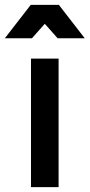

<svg xmlns="http://www.w3.org/2000/svg" viewBox="-43 -773 370 793"><path d="M85 -531H199V0H85ZM84 -753H200L307 -615H195L108 -713H176L89 -615H-23Z"/></svg>

Font: Alexandria
Style: Regular
Weight: 400
Designer: Mohamed Gaber
Foundry: Kief Type Foundry
Version: Version 5.100